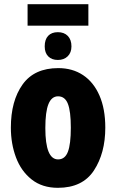

<svg xmlns="http://www.w3.org/2000/svg" viewBox="-20 -889 557 919"><path d="M257 10Q182 10 131.5 -30Q81 -70 56.5 -135.5Q32 -201 32 -278Q32 -406 88 -484.5Q144 -563 259 -563Q327 -563 377.5 -529.5Q428 -496 456 -432Q484 -368 484 -278Q484 -156 429.5 -73Q375 10 257 10ZM258 -126Q291 -126 305 -162.5Q319 -199 319 -278Q319 -356 305 -392Q291 -428 258 -428Q227 -428 212 -391Q197 -354 197 -276Q197 -126 258 -126ZM403 -766H112V-869H403ZM322 -667Q322 -637 304 -619.5Q286 -602 257 -602Q228 -602 211 -619Q194 -636 194 -667Q194 -700 210.5 -717.5Q227 -735 257 -735Q287 -735 304.5 -717Q322 -699 322 -667Z"/></svg>

Font: Noto Sans UI CondBlack
Style: Regular
Weight: 900
Width: 3
Designer: Monotype Design Team
Foundry: Monotype Imaging Inc.
Version: Version 1.001